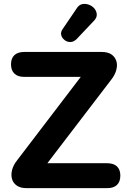

<svg xmlns="http://www.w3.org/2000/svg" viewBox="-20 -974 655 994"><path d="M117 0Q87 0 68 -12.5Q49 -25 42.5 -46.5Q36 -68 42.5 -94Q49 -120 70 -146L434 -623V-576H105Q72 -576 54.5 -593Q37 -610 37 -641Q37 -672 54.5 -688.5Q72 -705 105 -705H507Q538 -705 556.5 -692.5Q575 -680 582 -659Q589 -638 582 -611.5Q575 -585 554 -559L190 -83V-129H535Q568 -129 585.5 -112.5Q603 -96 603 -65Q603 -33 585.5 -16.5Q568 0 535 0ZM377 -772Q362 -757 345 -756.5Q328 -756 314.5 -766.5Q301 -777 297 -792Q293 -807 304 -823L376 -929Q388 -949 405.5 -952.5Q423 -956 440.5 -949.5Q458 -943 469 -929.5Q480 -916 481 -899.5Q482 -883 467 -867Z"/></svg>

Font: Nunito ExtraLight ExtraBold
Style: Regular
Weight: 800
Version: Version 3.602